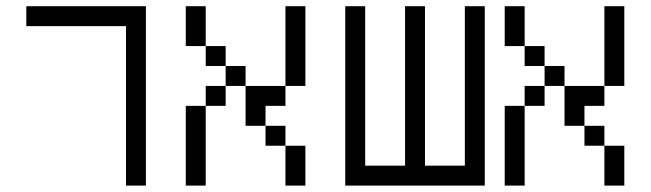

<svg xmlns="http://www.w3.org/2000/svg" viewBox="-20 -582 2040 602"><path d="M375 -500Q375 -500 375 0H437.5V-562.5H62.5V-500Z M562.5 -250Q562.5 -250 562.5 0H625Q625 0 625 -250ZM875 -125Q875 -125 875 0H937.5Q937.5 0 937.5 -125ZM875 -125V-187.5H812.5V-125ZM812.5 -187.5V-250H875V-312.5H750Q750 -312.5 750 -187.5ZM625 -250H687.5V-312.5H625ZM687.5 -312.5H750V-375H687.5ZM875 -312.5H937.5Q937.5 -312.5 937.5 -562.5H875Q875 -562.5 875 -312.5ZM687.5 -375V-437.5H625V-375ZM625 -437.5Q625 -437.5 625 -562.5H562.5Q562.5 -562.5 562.5 -437.5Z M1062.5 -562.5V0H1500V-562.5H1437.5Q1437.5 -562.5 1437.5 -62.5H1312.5Q1312.5 -62.5 1312.5 -562.5H1250Q1250 -562.5 1250 -62.5H1125Q1125 -62.5 1125 -562.5Z M1562.5 -250Q1562.5 -250 1562.5 0H1625Q1625 0 1625 -250ZM1875 -125Q1875 -125 1875 0H1937.5Q1937.5 0 1937.5 -125ZM1875 -125V-187.5H1812.5V-125ZM1812.5 -187.5V-250H1875V-312.5H1750Q1750 -312.5 1750 -187.5ZM1625 -250H1687.5V-312.5H1625ZM1687.5 -312.5H1750V-375H1687.5ZM1875 -312.5H1937.5Q1937.5 -312.5 1937.5 -562.5H1875Q1875 -562.5 1875 -312.5ZM1687.5 -375V-437.5H1625V-375ZM1625 -437.5Q1625 -437.5 1625 -562.5H1562.5Q1562.5 -562.5 1562.5 -437.5Z"/></svg>

Font: CalcUnifontExMono
Style: Regular
Weight: 500
Version: Version 15.0.06